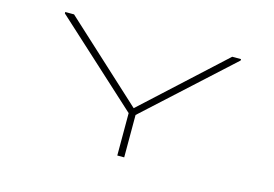

<svg xmlns="http://www.w3.org/2000/svg" viewBox="-92 -887 1532 1074"><g transform="rotate(15 674.0 -350.0)"><path d="M216 -700H165V-692L654 -245.5V0H694V-245.5L1183 -692V-700H1132L674 -279.5Z"/></g></svg>

Font: Melete UltraLight
Style: Regular
Weight: 200
Width: 6
Designer: Sora Sagano
Foundry: DOT COLON
Version: Version 0.200;FEAKit 1.0